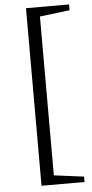

<svg xmlns="http://www.w3.org/2000/svg" viewBox="-61 -763 476 991"><g transform="rotate(-5 177.0 -268.0)"><path d="M113 192V-728H336V-698L181 -679V144L336 164V192Z"/></g></svg>

Font: Piazzolla
Style: Regular
Weight: 400
Designer: Juan Pablo del Peral
Foundry: Huerta Tipografica
Version: Version 1.330